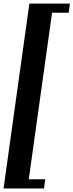

<svg xmlns="http://www.w3.org/2000/svg" viewBox="-20 -839 414 1082"><path d="M145.5 -818.8H374L367.2 -767.1H273.4L142.1 171.4H234.9L228 223.1H0Z"/></svg>

Font: NoticiaText-BoldItalic
Style: Bold Italic
Weight: 700
Italic angle: -8°
Designer: JM Sole
Foundry: JM Sole
Version: Version 1.003